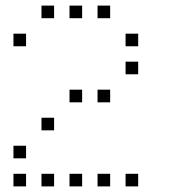

<svg xmlns="http://www.w3.org/2000/svg" viewBox="-20 -693 640 685"><path d="M129 -673Q128 -673 128 -673Q128 -673 128 -672V-629Q128 -628 128 -628Q128 -628 129 -628H172Q173 -628 173 -628Q173 -628 173 -629V-672Q173 -673 173 -673Q173 -673 172 -673ZM229 -673Q228 -673 228 -673Q228 -673 228 -672V-629Q228 -628 228 -628Q228 -628 229 -628H272Q273 -628 273 -628Q273 -628 273 -629V-672Q273 -673 273 -673Q273 -673 272 -673ZM329 -673Q328 -673 328 -673Q328 -673 328 -672V-629Q328 -628 328 -628Q328 -628 329 -628H372Q373 -628 373 -628Q373 -628 373 -629V-672Q373 -673 373 -673Q373 -673 372 -673ZM29 -573Q28 -573 28 -573Q28 -573 28 -572V-529Q28 -528 28 -528Q28 -528 29 -528H72Q73 -528 73 -528Q73 -528 73 -529V-572Q73 -573 73 -573Q73 -573 72 -573ZM429 -573Q428 -573 428 -573Q428 -573 428 -572V-529Q428 -528 428 -528Q428 -528 429 -528H472Q473 -528 473 -528Q473 -528 473 -529V-572Q473 -573 473 -573Q473 -573 472 -573ZM429 -473Q428 -473 428 -473Q428 -473 428 -472V-429Q428 -428 428 -428Q428 -428 429 -428H472Q473 -428 473 -428Q473 -428 473 -429V-472Q473 -473 473 -473Q473 -473 472 -473ZM229 -373Q228 -373 228 -373Q228 -373 228 -372V-329Q228 -328 228 -328Q228 -328 229 -328H272Q273 -328 273 -328Q273 -328 273 -329V-372Q273 -373 273 -373Q273 -373 272 -373ZM329 -373Q328 -373 328 -373Q328 -373 328 -372V-329Q328 -328 328 -328Q328 -328 329 -328H372Q373 -328 373 -328Q373 -328 373 -329V-372Q373 -373 373 -373Q373 -373 372 -373ZM129 -273Q128 -273 128 -273Q128 -273 128 -272V-229Q128 -228 128 -228Q128 -228 129 -228H172Q173 -228 173 -228Q173 -228 173 -229V-272Q173 -273 173 -273Q173 -273 172 -273ZM29 -173Q28 -173 28 -173Q28 -173 28 -172V-129Q28 -128 28 -128Q28 -128 29 -128H72Q73 -128 73 -128Q73 -128 73 -129V-172Q73 -173 73 -173Q73 -173 72 -173ZM29 -73Q28 -73 28 -73Q28 -73 28 -72V-29Q28 -28 28 -28Q28 -28 29 -28H72Q73 -28 73 -28Q73 -28 73 -29V-72Q73 -73 73 -73Q73 -73 72 -73ZM129 -73Q128 -73 128 -73Q128 -73 128 -72V-29Q128 -28 128 -28Q128 -28 129 -28H172Q173 -28 173 -28Q173 -28 173 -29V-72Q173 -73 173 -73Q173 -73 172 -73ZM229 -73Q228 -73 228 -73Q228 -73 228 -72V-29Q228 -28 228 -28Q228 -28 229 -28H272Q273 -28 273 -28Q273 -28 273 -29V-72Q273 -73 273 -73Q273 -73 272 -73ZM329 -73Q328 -73 328 -73Q328 -73 328 -72V-29Q328 -28 328 -28Q328 -28 329 -28H372Q373 -28 373 -28Q373 -28 373 -29V-72Q373 -73 373 -73Q373 -73 372 -73ZM429 -73Q428 -73 428 -73Q428 -73 428 -72V-29Q428 -28 428 -28Q428 -28 429 -28H472Q473 -28 473 -28Q473 -28 473 -29V-72Q473 -73 473 -73Q473 -73 472 -73Z"/></svg>

Font: Doto Light
Style: Regular
Weight: 300
Monospace: yes
Version: Version 1.000